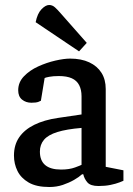

<svg xmlns="http://www.w3.org/2000/svg" viewBox="-20 -741 532 770"><path d="M178 9Q126 9 95 -9Q64 -27 50 -55.5Q36 -84 36 -117Q36 -160 57 -190.5Q78 -221 117.5 -240.5Q157 -260 212 -268L307 -282V-355Q307 -381 297.5 -399.5Q288 -418 268 -427Q248 -436 216 -436Q193 -436 177.5 -433Q162 -430 159 -428L144 -337Q143 -336 134 -332.5Q125 -329 106 -329Q84 -329 68.5 -341.5Q53 -354 53 -379Q53 -411 76 -435Q99 -459 133 -474.5Q167 -490 202 -498Q237 -506 261 -506Q306 -506 338 -491Q370 -476 387 -449Q404 -422 404 -384V-72L475 -58V-16Q473 -15 459 -9.5Q445 -4 423.5 0.5Q402 5 375 5Q343 5 330.5 -9.5Q318 -24 314 -42H309Q297 -31 277 -19.5Q257 -8 232 0.5Q207 9 178 9ZM225 -61Q258 -61 281 -69.5Q304 -78 307 -80V-228Q247 -223 210 -211.5Q173 -200 156.5 -180.5Q140 -161 140 -133Q140 -61 225 -61ZM297 -535 123 -652Q130 -687 146.5 -704Q163 -721 177 -721Q190 -721 200.5 -711.5Q211 -702 223 -688L328 -569Z"/></svg>

Font: Faustina Light Medium
Style: Regular
Weight: 500
Version: Version 1.200